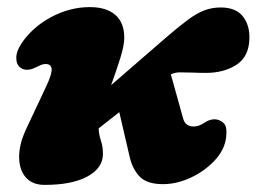

<svg xmlns="http://www.w3.org/2000/svg" viewBox="-20 -505 722 540"><path d="M329.5 -399Q329.5 -377 318 -340.5Q306.5 -304 292.5 -265.5L446.5 -399Q483 -430.5 508 -449Q533 -467.5 554.5 -475.8Q576 -484 601 -484Q645.5 -484 665.5 -455.8Q685.5 -427.5 680.5 -383.5Q675.5 -340.5 641 -320.2Q606.5 -300 559.5 -300Q540 -300 522.8 -300.8Q505.5 -301.5 484.5 -301.5Q474 -301.5 460.5 -296L495 -172Q498 -161 504.5 -155.8Q511 -150.5 519 -149.5Q537 -147.5 553.5 -159Q576.5 -174.5 596 -167Q609 -162 613.8 -152Q618.5 -142 616 -119Q612 -83 582 -51.8Q552 -20.5 510 -2.5Q468 15.5 426.5 12.5Q389 10 370.8 -10.5Q352.5 -31 345 -62.5L315.5 -189.5L257.5 -144Q258 -126.5 263.8 -109.8Q269.5 -93 269.5 -72Q269.5 -32.5 226.2 -8.8Q183 15 105.5 15Q71 15 52.5 -6.2Q34 -27.5 33.8 -63.2Q33.5 -99 53.5 -142L109.5 -261Q127 -298 125.2 -311.5Q123.5 -325 108 -325Q101.5 -325 95.2 -322.2Q89 -319.5 79.5 -315Q66 -308.5 55.8 -308.8Q45.5 -309 38.5 -314Q26 -322.5 25.8 -341.5Q25.5 -360.5 40.5 -383Q71.5 -429 124 -457Q176.5 -485 232.5 -485Q279.5 -485 304.5 -463Q329.5 -441 329.5 -399Z"/></svg>

Font: Fraunces 9pt S100 Black
Style: Italic
Weight: 900
Italic angle: -16°
Version: Version 1.000; ttfautohint (v1.8.3)